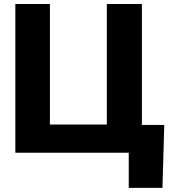

<svg xmlns="http://www.w3.org/2000/svg" viewBox="-20 -747 848 939"><path d="M55 0V-727.3H224.1V-137.8H502.5V-727.3H674V-136H783.4L774.5 171.9H609.7V0Z"/></svg>

Font: Inter P Extra Bold
Style: Regular
Weight: 800
Designer: Rasmus Andersson
Foundry: rsms
Version: Version 3.018;git-588b23468